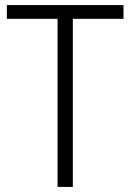

<svg xmlns="http://www.w3.org/2000/svg" viewBox="-20 -734 513 754"><path d="M266 0V-660H465V-714H7V-660H206V0Z"/></svg>

Font: Noto Sans Bengali SemiCondensed Light
Style: Regular
Weight: 300
Width: 4
Designer: Joana Ranito - Universal Thirst; Jelle Bosma - Monotype Design Team
Foundry: Universal Thirst ehf.
Version: Version 3.000